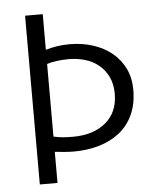

<svg xmlns="http://www.w3.org/2000/svg" viewBox="-48 -672 589 714"><g transform="rotate(-5 246.5 -315.0)"><path d="M72 -630H138V-497Q158 -503 180.5 -506.5Q203 -510 228 -510Q274 -510 314.5 -497Q355 -484 385 -459.5Q415 -435 432 -400Q449 -365 449 -321Q449 -268 431 -228.5Q413 -189 380.5 -163Q348 -137 304 -124Q260 -111 209 -111Q195 -111 174.5 -112.5Q154 -114 138 -116V0H72ZM138 -173Q155 -169 171.5 -167.5Q188 -166 211 -166Q287 -166 333 -204.5Q379 -243 379 -312Q379 -348 366 -375Q353 -402 331 -420Q309 -438 280 -446.5Q251 -455 219 -455Q196 -455 174 -452Q152 -449 138 -444Z"/></g></svg>

Font: Ek Mukta Light
Style: Regular
Weight: 300
Designer: Girish Dalvi and Yashodeep Gholap
Foundry: Ek Type
Version: Version 2.538;PS 1.002;hotconv 16.6.51;makeotf.lib2.5.65220;